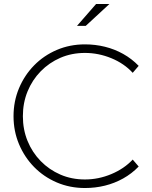

<svg xmlns="http://www.w3.org/2000/svg" viewBox="-20 -934 764 965"><path d="M407 11Q331 11 265.5 -17Q200 -45 151.5 -94.5Q103 -144 75.5 -209.5Q48 -275 48 -350Q48 -425 75.5 -490.5Q103 -556 151.5 -605.5Q200 -655 265.5 -683Q331 -711 407 -711Q459 -711 507.5 -699Q556 -687 599 -663Q642 -639 677 -603L647 -568Q604 -615 539.5 -641.5Q475 -668 407 -668Q340 -668 283.5 -643.5Q227 -619 184.5 -575.5Q142 -532 118.5 -474.5Q95 -417 95 -350Q95 -283 118.5 -225.5Q142 -168 184.5 -124.5Q227 -81 283.5 -56.5Q340 -32 407 -32Q475 -32 539.5 -59Q604 -86 647 -132L677 -97Q642 -61 599 -37Q556 -13 507.5 -1Q459 11 407 11ZM367 -804 463 -914H530L411 -804Z"/></svg>

Font: Red Hat Display
Style: Regular
Weight: 300
Designer: Pentagram, MCKL
Foundry: Pentagram, MCKL
Version: Version 1.023